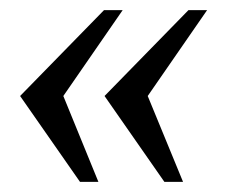

<svg xmlns="http://www.w3.org/2000/svg" viewBox="-20 -378 481 382"><path d="M392.1 -357.9 273.9 -187 344.2 -16.1H307.1L188 -187L355 -357.9ZM224.1 -357.9 106 -187 175.8 -16.1H139.2L20 -187L187 -357.9Z"/></svg>

Font: Unna-Italic
Style: Italic
Weight: 400
Italic angle: -8°
Designer: Jorge de Buen U.
Foundry: Omnibus-Type
Version: Version 2.006;PS 002.006;hotconv 1.0.70;makeotf.lib2.5.58329